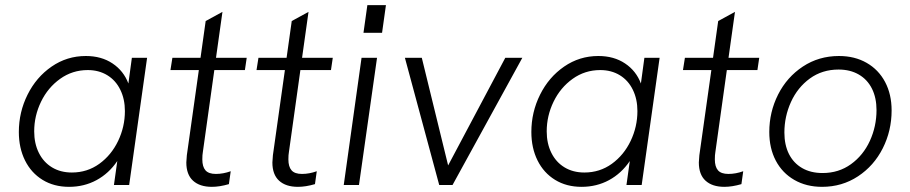

<svg xmlns="http://www.w3.org/2000/svg" viewBox="-20 -717 3528 744"><path d="M53 -205.5Q53 -282.5 86.8 -350.2Q120.5 -418 180 -459Q239.5 -500 312.5 -500Q373 -500 416 -471.2Q459 -442.5 477.5 -393.5L491 -493H550L480.5 0H421.5L434.5 -93Q402 -45 354 -19Q306 7 247.5 7Q189 7 145 -20Q101 -47 77 -95.2Q53 -143.5 53 -205.5ZM258.5 -48.5Q318 -48.5 364.8 -82.2Q411.5 -116 437.8 -171Q464 -226 464 -286.5Q464 -333 446.2 -369.2Q428.5 -405.5 395.8 -425.5Q363 -445.5 320 -445.5Q260.5 -445.5 213 -411.5Q165.5 -377.5 139 -322.8Q112.5 -268 112.5 -208Q112.5 -161 130.5 -124.8Q148.5 -88.5 181.5 -68.5Q214.5 -48.5 258.5 -48.5Z M702 -87.5Q702 -95.5 704 -115.5L750.5 -445.5H640.5L648 -493H757L777 -635.5L842 -671L817 -493H936L929 -445.5H810.5L766 -127.5Q764 -117 764 -99.5Q764 -71 776.2 -57Q788.5 -43 816.5 -43Q845 -43 874 -53.5L867 -3.5Q831 7 801 7Q754 7 728 -16.8Q702 -40.5 702 -87.5Z M1035.5 -87.5Q1035.5 -95.5 1037.5 -115.5L1084 -445.5H974L981.5 -493H1090.5L1110.5 -635.5L1175.5 -671L1150.5 -493H1269.5L1262.5 -445.5H1144L1099.5 -127.5Q1097.5 -117 1097.5 -99.5Q1097.5 -71 1109.8 -57Q1122 -43 1150 -43Q1178.5 -43 1207.5 -53.5L1200.5 -3.5Q1164.5 7 1134.5 7Q1087.5 7 1061.5 -16.8Q1035.5 -40.5 1035.5 -87.5Z M1381 -493H1441L1371 0H1312ZM1403.5 -697H1475.5L1460.5 -590H1388.5Z M1549 -493H1614.5L1716.5 -76L1938 -493H2004L1733.5 0H1682Z M2039 -205.5Q2039 -282.5 2072.8 -350.2Q2106.5 -418 2166 -459Q2225.5 -500 2298.5 -500Q2359 -500 2402 -471.2Q2445 -442.5 2463.5 -393.5L2477 -493H2536L2466.5 0H2407.5L2420.5 -93Q2388 -45 2340 -19Q2292 7 2233.5 7Q2175 7 2131 -20Q2087 -47 2063 -95.2Q2039 -143.5 2039 -205.5ZM2244.5 -48.5Q2304 -48.5 2350.8 -82.2Q2397.5 -116 2423.8 -171Q2450 -226 2450 -286.5Q2450 -333 2432.2 -369.2Q2414.5 -405.5 2381.8 -425.5Q2349 -445.5 2306 -445.5Q2246.5 -445.5 2199 -411.5Q2151.5 -377.5 2125 -322.8Q2098.5 -268 2098.5 -208Q2098.5 -161 2116.5 -124.8Q2134.5 -88.5 2167.5 -68.5Q2200.5 -48.5 2244.5 -48.5Z M2688 -87.5Q2688 -95.5 2690 -115.5L2736.5 -445.5H2626.5L2634 -493H2743L2763 -635.5L2828 -671L2803 -493H2922L2915 -445.5H2796.5L2752 -127.5Q2750 -117 2750 -99.5Q2750 -71 2762.2 -57Q2774.5 -43 2802.5 -43Q2831 -43 2860 -53.5L2853 -3.5Q2817 7 2787 7Q2740 7 2714 -16.8Q2688 -40.5 2688 -87.5Z M2961 -205.5Q2961 -283 2995.2 -350.8Q3029.5 -418.5 3091.2 -459.2Q3153 -500 3231 -500Q3292 -500 3338.2 -473.5Q3384.5 -447 3409.8 -399.2Q3435 -351.5 3435 -289Q3435 -210.5 3400.8 -142.5Q3366.5 -74.5 3304.8 -33.8Q3243 7 3165.5 7Q3104.5 7 3058 -19.8Q3011.5 -46.5 2986.2 -94.5Q2961 -142.5 2961 -205.5ZM3167.5 -46.5Q3230 -46.5 3277.5 -80.8Q3325 -115 3350.8 -171.2Q3376.5 -227.5 3376.5 -290.5Q3376.5 -338 3358.8 -373.5Q3341 -409 3307.8 -428.2Q3274.5 -447.5 3229.5 -447.5Q3166 -447.5 3118.2 -412.8Q3070.5 -378 3045 -321.8Q3019.5 -265.5 3019.5 -203.5Q3019.5 -155.5 3037.2 -120.2Q3055 -85 3088.2 -65.8Q3121.5 -46.5 3167.5 -46.5Z"/></svg>

Font: HK Grotesk Light
Style: Italic
Weight: 300
Italic angle: -16°
Designer: Alfredo Marco Pradil
Foundry: Hanken Design Co.
Version: Version 3.001